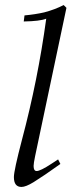

<svg xmlns="http://www.w3.org/2000/svg" viewBox="-20 -731 310 760"><path d="M232 -711 243 -700 119 -113Q113 -84 113 -74Q113 -54 125 -54Q140 -54 184 -83L210 -100L219 -82Q152 -34 113 -10Q82 9 65 9Q35 9 35 -30Q35 -56 67 -178Q130 -415 163 -657Q138 -647 74 -646L77 -670Q120 -674 155 -682Q197 -693 232 -711Z"/></svg>

Font: GFS Didot
Style: Italic
Weight: 400
Italic angle: -12°
Designer: Takis Katsoulidis and George D. Matthiopoulos
Foundry: George Matthiopoulos and Takis Katsoulidis
Version: Version 1.0